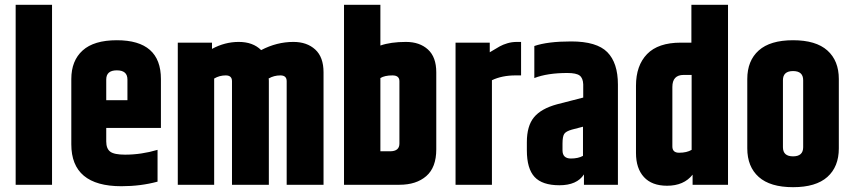

<svg xmlns="http://www.w3.org/2000/svg" viewBox="-20 -767 3537 797"><path d="M45 -747H196V0H45Z M421 -351H509V-437Q509 -475 465 -475Q421 -475 421 -437ZM276 -168V-439Q276 -515 323 -557.5Q370 -600 465 -600Q648 -600 648 -439V-236H421V-180Q421 -150 437.5 -137.5Q454 -125 499 -125Q567 -125 634 -145V-13Q564 6 484 6Q276 6 276 -168Z M1064 -559Q1129 -593 1198 -593Q1254 -593 1288.5 -561.5Q1323 -530 1323 -467V0H1170V-430Q1170 -454 1144 -454Q1117 -454 1095 -441Q1096 -439 1096 -431V0H943V-430Q943 -454 917 -454Q891 -454 869 -441V0H718V-590H860V-564Q913 -593 971 -593Q1030 -593 1064 -559Z M1408 -747H1559V-578Q1602 -593 1665 -593Q1722 -593 1756.5 -561.5Q1791 -530 1791 -467V-147Q1791 -72 1749.5 -36Q1708 0 1638 0H1408ZM1638 -430Q1638 -454 1609 -454Q1577 -454 1559 -443V-139H1599Q1638 -139 1638 -171Z M2126 -593H2143V-454H2120Q2064 -454 2022 -434V0H1871V-590H2013V-550Q2041 -567 2054.5 -574.5Q2068 -582 2086.5 -587.5Q2105 -593 2126 -593Z M2198 -576Q2253 -595 2351 -595Q2457 -595 2501 -550.5Q2545 -506 2545 -416V0H2404V-43Q2375 2 2302 2Q2231 2 2199 -32.5Q2167 -67 2167 -143V-177Q2167 -244 2196.5 -280Q2226 -316 2292 -334L2401 -362V-417Q2400 -443 2386 -453.5Q2372 -464 2335 -464Q2252 -464 2198 -443ZM2400 -120V-241L2354 -229Q2329 -222 2322 -211Q2315 -200 2315 -171V-143Q2315 -109 2350 -109Q2380 -109 2400 -120Z M2850 -747H3002V0H2855V-42Q2819 4 2749 4Q2686 4 2653 -32Q2620 -68 2620 -132V-411Q2620 -495 2666 -542.5Q2712 -590 2806 -590H2850ZM2851 -145V-456H2818Q2771 -456 2771 -406V-159Q2771 -133 2799 -133Q2831 -133 2851 -145Z M3082 -439Q3082 -515 3129.5 -557.5Q3177 -600 3272 -600Q3367 -600 3414.5 -557.5Q3462 -515 3462 -439V-151Q3462 -75 3414.5 -32.5Q3367 10 3272 10Q3177 10 3129.5 -32.5Q3082 -75 3082 -151ZM3314 -434Q3314 -472 3272 -472Q3230 -472 3230 -434V-156Q3230 -118 3272 -118Q3314 -118 3314 -156Z"/></svg>

Font: Khand Black
Style: Regular
Weight: 900
Designer: Sanchit Sawaria and Jyotish Sonowal (Devanagari), Satya Rajpurohit (Latin)
Foundry: Indian Type Foundry
Version: Version 2.000;PS 1.0;hotconv 1.0.79;makeotf.lib2.5.61930